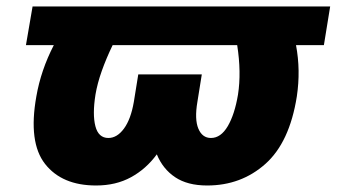

<svg xmlns="http://www.w3.org/2000/svg" viewBox="-20 -566 1045 596"><path d="M1004.9 -545.9 985.4 -425.8H898.9Q913.6 -348.1 901.4 -266.6Q878.9 -124 803.7 -57.1Q728.5 9.8 623 9.8Q562 9.8 523.7 -15.9Q485.4 -41.5 466.8 -86.9Q433.6 -41.5 386.7 -15.9Q339.8 9.8 278.3 9.8Q172.4 9.8 119.9 -57.1Q67.4 -124 92.8 -266.6Q106.9 -348.1 147 -425.8H60.5L81.1 -545.9ZM395.5 -250 409.2 -335H606.4L592.8 -250Q583.5 -195.8 595.7 -166.7Q607.9 -137.7 634.8 -137.7Q665.5 -137.7 687 -174.3Q708.5 -210.9 718.8 -272.5Q729.5 -341.3 716.3 -425.8H329.6Q309.6 -384.3 295.9 -345.7Q282.2 -307.1 276.4 -272.5Q266.6 -210.9 276.1 -174.3Q285.6 -137.7 316.4 -137.7Q343.3 -137.7 364.7 -166.7Q386.2 -195.8 395.5 -250Z"/></svg>

Font: Inter Tight Black
Style: Italic
Weight: 900
Italic angle: -9.39999°
Designer: Rasmus Andersson
Foundry: rsms
Version: Version 3.004; ttfautohint (v1.8.4.7-5d5b)